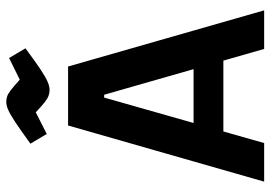

<svg xmlns="http://www.w3.org/2000/svg" viewBox="-145 -717 862 612"><g transform="rotate(-90 286.0 -411.0)"><path d="M13 0 192 -625H380L559 0H436L290 -510H281L136 0ZM111 -130V-225H463V-130ZM305 -684Q295 -684 286 -687.5Q277 -691 265 -700.5Q253 -710 234 -728L165 -693L134 -745Q178 -777 203 -793.5Q228 -810 242 -816Q256 -822 267 -822Q277 -822 285.5 -819Q294 -816 306 -806.5Q318 -797 338 -779L407 -813L438 -761Q398 -731 372.5 -714Q347 -697 332 -690.5Q317 -684 305 -684Z"/></g></svg>

Font: Changa ExtraLight Medium
Style: Regular
Weight: 500
Version: Version 3.002; ttfautohint (v1.8.2)